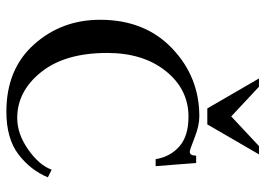

<svg xmlns="http://www.w3.org/2000/svg" viewBox="-135 -687 832 602"><g transform="rotate(90 281.0 -386.0)"><path d="M320 -620 226 -782H252L345 -695L438 -782H464L370 -620ZM346 -561Q260 -561 203 -490Q146 -419 146 -306Q146 -174 206 -99Q266 -24 350 -24Q400 -24 449 -58.5Q498 -93 512 -132L536 -120Q513 -65 463.5 -27.5Q414 10 330 10Q197 10 119.5 -76.5Q42 -163 42 -284Q42 -424 131.5 -509.5Q221 -595 345 -595Q374 -595 412 -580Q450 -565 456 -565Q468 -565 468 -585H491L501 -458H479Q472 -503 439.5 -532Q407 -561 346 -561Z"/></g></svg>

Font: Judson
Style: Regular
Weight: 400
Version: Version 20110429